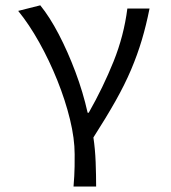

<svg xmlns="http://www.w3.org/2000/svg" viewBox="-20 -518 640 717"><path d="M254.6 178.5Q256.3 156.6 257.3 139.4Q258.4 122.2 258.6 103.5Q258.8 84.9 258.8 58Q258.8 -0.4 241.4 -71.9Q224 -143.4 194.1 -217.9Q164.2 -292.3 126.4 -359.9Q88.7 -427.4 47.9 -477.3L130.4 -498.1Q165.6 -454.8 199.3 -390.2Q233 -325.6 261.6 -249.6Q290.2 -173.5 307.3 -96.9H311.3Q365.2 -191.8 404 -288.2Q442.8 -384.7 455.6 -486.1H538.4Q526.1 -424 509.7 -369Q493.3 -314 469.8 -258.4Q446.2 -202.7 411.6 -141.2Q376.9 -79.7 328.8 -4.6Q335.3 38.3 337.2 87.4Q339 136.5 339 178.5Z"/></svg>

Font: Source Code Pro ExtraLight
Style: Regular
Weight: 200
Monospace: yes
Designer: Paul D. Hunt, Teo Tuominen
Foundry: Adobe
Version: Version 1.026;hotconv 1.1.0;makeotfexe 2.6.0